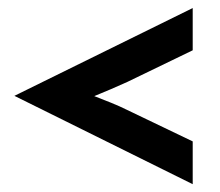

<svg xmlns="http://www.w3.org/2000/svg" viewBox="-20 -558 561 489"><path d="M470.8 -88.9 16.7 -313.9 470.8 -537.5V-429.9L304.2 -349.3Q284.7 -340.3 263.2 -331.2Q241.7 -322.2 220.1 -313.2Q241.7 -304.9 263.2 -296.2Q284.7 -287.5 304.2 -277.8L470.8 -197.9Z"/></svg>

Font: co2trust
Style: Bold
Weight: 700
Designer: Kristian Moeller
Foundry: Dicotype
Version: Version 1.000